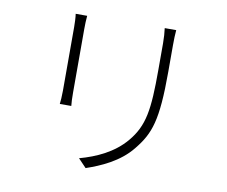

<svg xmlns="http://www.w3.org/2000/svg" viewBox="-83 -852 1167 988"><g transform="rotate(10 500.0 -358.0)"><path d="M236 -741C239 -724 240 -689 240 -672V-340C240 -312 238 -284 236 -270H296C294 -285 293 -314 293 -340V-672C293 -691 294 -724 296 -741ZM700 -748C703 -726 705 -699 705 -670V-530C705 -322 693 -237 620 -150C558 -76 469 -36 382 -12L424 32C497 7 595 -34 659 -115C730 -203 757 -274 757 -529V-670C757 -699 758 -726 760 -748Z"/></g></svg>

Font: Noto Sans CJK KR Light
Style: Regular
Weight: 300
Designer: Ryoko NISHIZUKA (kana & ideographs); Paul D. Hunt (Latin, Greek & Cyrillic); Wenlong ZHANG (bopomofo); Sandoll Communica
Foundry: Adobe Systems Incorporated
Version: Version 1.004;PS 1.004;hotconv 1.0.82;makeotf.lib2.5.63406